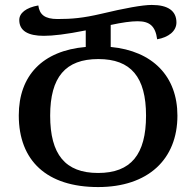

<svg xmlns="http://www.w3.org/2000/svg" viewBox="-20 -746 795 777"><path d="M377 11C579 11 698 -101 698 -278C698 -437 598 -540 428 -556V-645C474 -655 510 -660 537 -660C586 -660 609 -640 616 -587C662 -595 694 -620 694 -655C694 -702 660 -726 594 -726C557 -726 485 -713 389 -690C316 -673 271 -669 213 -669C161 -669 140 -687 135 -724C85 -715 58 -693 58 -665C58 -621 94 -601 157 -601C194 -601 247 -607 327 -623V-556C152 -541 56 -440 56 -279C56 -95 170 11 377 11ZM377 -46C244 -46 183 -121 183 -278C183 -434 245 -507 378 -507C510 -507 571 -434 571 -278C571 -121 510 -46 377 -46Z"/></svg>

Font: Noto Serif Georgian Medium
Style: Regular
Weight: 500
Designer: Monotype Design Team, Akaki Razmadze
Foundry: Google LLC
Version: Version 2.003